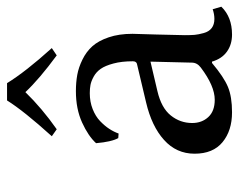

<svg xmlns="http://www.w3.org/2000/svg" viewBox="-88 -590 688 553"><g transform="rotate(-90 256.5 -314.0)"><path d="M355 -225.1 270 -205.1Q221.7 -193.8 200 -166.7Q178.2 -139.6 178.2 -105Q178.2 -77.1 195.3 -58.6Q212.4 -40 245.1 -40Q284.7 -40 337.9 -80.1Q352.1 -90.8 352.1 -106ZM355 -47.9H351.1Q310.5 -13.7 282.2 -2Q253.9 9.8 209 9.8Q156.2 9.8 123 -17.6Q89.8 -44.9 89.8 -98.1Q89.8 -150.4 129.4 -186Q168.9 -221.7 237.8 -237.8L349.1 -264.2Q356 -266.6 356 -275.9Q356 -308.1 349.6 -331.8Q343.3 -355.5 334.2 -368.4Q325.2 -381.3 311.8 -388.7Q298.3 -396 287.8 -397.9Q277.3 -399.9 264.2 -399.9Q239.3 -399.9 218.3 -391.6Q197.3 -383.3 183.6 -370.1Q169.9 -356.9 161.4 -343.8Q152.8 -330.6 147.9 -316.9L134.8 -317.9Q124 -336.9 120.1 -381.8Q140.6 -404.3 179.7 -422.1Q218.8 -439.9 270 -439.9Q294.9 -439.9 316.7 -436Q338.4 -432.1 360.8 -421.1Q383.3 -410.2 399.2 -392.6Q415 -375 425 -345.5Q435.1 -315.9 435.1 -276.9Q435.1 -273.4 433.1 -208Q431.2 -142.6 431.2 -126Q431.2 -108.9 432.1 -97.9Q433.1 -86.9 437.3 -71.8Q441.4 -56.6 451.7 -48.8Q461.9 -41 478 -41Q491.7 -41 505.9 -45.9L513.2 -21Q483.4 9.8 433.1 9.8Q404.3 9.8 383.8 -4.9Q363.3 -19.5 355 -47.9ZM293 -638.2Q325.7 -585 394 -509.3L373 -495.1Q305.2 -544.9 267.1 -585.4Q220.7 -537.6 160.2 -495.1L140.1 -509.3Q212.9 -589.8 243.2 -638.2Z"/></g></svg>

Font: Linear Smooth
Style: Regular
Weight: 400
Designer: Philipp H. Poll, Flanker
Foundry: Philipp H. Poll, reworked by Flanker
Version: Version 1.061 | FøM Fix